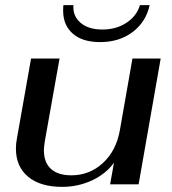

<svg xmlns="http://www.w3.org/2000/svg" viewBox="-20 -718 671 748"><path d="M42 -139Q42 -160 46 -179L101 -490H212L155 -170Q151 -144 151 -133Q151 -85 178.5 -60Q206 -35 258 -35Q329 -35 381 -83Q433 -131 447 -211L496 -490H606L520 0H409L424 -84Q392 -40 338 -15Q284 10 222 10Q137 10 89.5 -29.5Q42 -69 42 -139ZM226 -676Q226 -690 227 -698H266Q263 -656 293.5 -629.5Q324 -603 379 -603Q433 -603 473 -629.5Q513 -656 525 -698H563Q549 -633 497 -593.5Q445 -554 370 -554Q301 -554 263.5 -587Q226 -620 226 -676Z"/></svg>

Font: Fahkwang Medium
Style: Italic
Weight: 500
Italic angle: -10°
Version: Version 1.000; ttfautohint (v1.6)